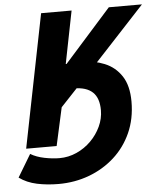

<svg xmlns="http://www.w3.org/2000/svg" viewBox="-79 -700 786 935"><g transform="rotate(-5 314.0 -233.0)"><path d="M27 0 157 -651H306L255 -394H259L488 -651H650L356 -334L217 -186L176 0ZM170 185Q114 185 64.5 174.5Q15 164 -22 137L44 27Q72 44 111.5 52Q151 60 185 60Q229 60 269 42Q309 24 339.5 -6.5Q370 -37 388 -75.5Q406 -114 406 -155Q406 -215 375.5 -243.5Q345 -272 285 -272L333 -398Q393 -398 444.5 -377Q496 -356 527 -309Q558 -262 558 -184Q558 -100 527.5 -32Q497 36 443 84.5Q389 133 319 159Q249 185 170 185Z"/></g></svg>

Font: Source Sans 3 ExtraBold
Style: Italic
Weight: 800
Italic angle: -11°
Version: Version 3.052;hotconv 1.1.0;makeotfexe 2.6.0